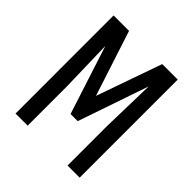

<svg xmlns="http://www.w3.org/2000/svg" viewBox="-192 -847 984 984"><g transform="rotate(45 300.0 -355.5)"><path d="M184.1 -710.9H72.3V0H160.2V-283.7L152.8 -570.3L273.4 -197.8H325.2L456.5 -580.6L449.2 -283.7V0H537.1V-710.9H424.8L299.8 -355.5Z"/></g></svg>

Font: RobotoMono Nerd Font
Style: Regular
Weight: 400
Monospace: yes
Designer: Google
Version: Version 3.000;Nerd Fonts 3.2.1